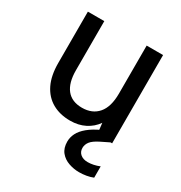

<svg xmlns="http://www.w3.org/2000/svg" viewBox="-166 -619 888 942"><g transform="rotate(30 278.0 -148.0)"><path d="M486 -500V0H401L394 -63Q371 -30 334.5 -11.5Q298 7 251 7Q193 7 150 -17.5Q107 -42 83.5 -90Q60 -138 60 -210V-500H153V-222Q153 -151 182.5 -114Q212 -77 270 -77Q328 -77 360.5 -115Q393 -153 393 -228V-500ZM416 204Q386 204 357 194Q328 184 309.5 161.5Q291 139 291 102Q291 78 302.5 55Q314 32 340.5 10Q367 -12 411 -32L457 -53L483 -3L430 23Q396 40 383.5 56.5Q371 73 371 92Q371 114 386.5 127Q402 140 428 140Q443 140 460 136.5Q477 133 494 126V190Q477 197 456.5 200.5Q436 204 416 204Z"/></g></svg>

Font: Envelope Sans Variable
Style: Regular
Weight: 500
Designer: Andreas Rasmussen / Norman Anderson
Foundry: mail.de GmbH
Version: Version 1.150